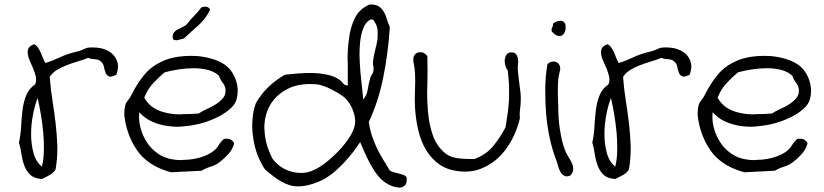

<svg xmlns="http://www.w3.org/2000/svg" viewBox="-20 -738 3714 865"><path d="M503.9 -401.4Q487.3 -392.6 476.6 -392.6Q472.7 -392.6 470.7 -394.5Q460 -398.4 455.6 -410.2Q451.2 -421.9 448.2 -437Q445.3 -452.1 434.6 -460.9Q426.8 -467.8 420.4 -469.2Q414.1 -470.7 408.2 -471.2Q402.3 -471.7 395 -472.2Q387.7 -472.7 377 -477.5Q353.5 -467.8 328.1 -460.4Q302.7 -453.1 279.3 -443.8Q255.9 -434.6 235.8 -422.4Q215.8 -410.2 204.1 -391.6Q208 -336.9 216.3 -285.2Q224.6 -233.4 230.5 -183.1Q236.3 -132.8 238.3 -81.1V-66.4Q238.3 -21.5 230.5 25.4Q220.7 41 204.1 50.3Q187.5 59.6 168.9 68.4Q133.8 66.4 115.7 48.8Q97.7 31.2 88.9 6.3Q80.1 -18.6 76.2 -45.9Q72.3 -73.2 65.4 -95.7Q73.2 -130.9 75.2 -168.9Q77.1 -207 81.5 -242.7Q85.9 -278.3 98.1 -308.6Q110.4 -338.9 138.7 -358.4Q142.6 -368.2 142.6 -378.9Q142.6 -384.8 141.6 -391.6Q137.7 -409.2 130.4 -427.2Q123 -445.3 115.2 -461.9Q107.4 -478.5 105.5 -494.1Q104.5 -498 104.5 -502Q104.5 -512.7 108.4 -520.5Q114.3 -532.2 134.8 -539.1Q145.5 -532.2 151.9 -522.5Q158.2 -512.7 163.6 -501Q168.9 -489.3 173.3 -477.1Q177.7 -464.8 184.6 -454.1Q216.8 -463.9 250.5 -480Q284.2 -496.1 331.1 -506.8Q343.8 -509.8 355.5 -515.6Q367.2 -521.5 377 -523.4Q386.7 -524.4 395.5 -524.4Q416 -524.4 435.5 -520.5Q463.9 -513.7 482.9 -498Q502 -482.4 508.8 -458Q511.7 -449.2 511.7 -439.5Q511.7 -421.9 503.9 -401.4ZM168.9 12.7Q176.8 -19.5 177.7 -59.6V-75.2Q177.7 -107.4 174.8 -140.6Q170.9 -182.6 164.1 -223.1Q157.2 -263.7 149.4 -296.9Q137.7 -266.6 128.9 -222.7Q120.1 -178.7 120.1 -133.8Q120.1 -88.9 130.9 -48.8Q141.6 -8.8 168.9 12.7Z M1035.2 -92.8Q1028.3 -65.4 1008.8 -43.9Q989.3 -22.5 969.7 -7.8Q952.1 5.9 929.7 12.7Q907.2 19.5 887.7 31.2Q850.6 33.2 817.4 34.7Q784.2 36.1 751 38.1Q709 27.3 673.3 7.3Q637.7 -12.7 610.4 -43.9Q597.7 -58.6 583 -84Q568.4 -109.4 557.6 -140.1Q546.9 -170.9 542 -204.1Q540 -215.8 540 -228.5Q540 -248 544.9 -265.6Q546.9 -274.4 556.6 -286.1Q566.4 -297.9 574.2 -314.5Q599.6 -364.3 630.4 -401.4Q661.1 -438.5 709 -460.9Q739.3 -475.6 782.2 -482.4Q810.5 -486.3 838.9 -486.3Q854.5 -486.3 870.1 -485.4Q914.1 -481.4 953.6 -466.8Q993.2 -452.1 1015.6 -425.8Q1030.3 -408.2 1039.6 -385.3Q1048.8 -362.3 1050.8 -337.9V-327.1Q1050.8 -308.6 1045.9 -291Q1039.1 -268.6 1021.5 -252Q999 -230.5 966.3 -213.4Q933.6 -196.3 896 -185.1Q858.4 -173.8 817.4 -169.9Q797.9 -167 779.3 -167Q757.8 -167 738.3 -169.9Q699.2 -174.8 665.5 -189.9Q631.8 -205.1 607.4 -232.4Q606.4 -221.7 606.4 -211.9Q606.4 -186.5 613.3 -161.1Q623 -125 642.6 -95.7Q662.1 -66.4 690.9 -46.4Q719.7 -26.4 753.9 -20.5Q774.4 -16.6 797.9 -16.6Q800.8 -16.6 803.7 -17.6Q829.1 -17.6 854 -22Q878.9 -26.4 901.4 -35.2Q923.8 -43.9 940.4 -56.6Q955.1 -67.4 964.4 -83Q973.6 -98.6 989.3 -112.3Q994.1 -113.3 999 -113.3Q1011.7 -113.3 1019.5 -109.4Q1029.3 -103.5 1035.2 -92.8ZM996.1 -334Q994.1 -352.5 983.9 -364.7Q973.6 -377 966.8 -396.5Q947.3 -415 917 -422.9Q886.7 -430.7 853.5 -430.7Q819.3 -430.7 784.7 -425.3Q750 -419.9 721.7 -412.1Q693.4 -388.7 668.9 -361.8Q644.5 -335 629.9 -297.9Q646.5 -268.6 671.9 -252.4Q697.3 -236.3 729.5 -229.5Q759.8 -222.7 793.9 -222.7Q795.9 -222.7 798.8 -223.6Q835.9 -223.6 875 -226.6Q890.6 -237.3 912.6 -247.1Q934.6 -256.8 953.6 -269Q972.7 -281.2 985.4 -296.9Q996.1 -310.5 996.1 -328.1ZM926.8 -694.3Q906.2 -652.3 873.5 -623.5Q840.8 -594.7 808.6 -564.5Q797.9 -561.5 785.2 -558.6Q780.3 -556.6 775.4 -556.6Q767.6 -556.6 759.8 -560.5Q757.8 -567.4 757.8 -574.2Q757.8 -582 761.7 -588.9Q768.6 -598.6 780.3 -605Q792 -611.3 804.7 -617.2Q817.4 -623 825.2 -632.8Q839.8 -652.3 856.4 -668.5Q873 -684.6 886.7 -704.1Q895.5 -708 904.3 -708Q907.2 -708 911.1 -707Q921.9 -705.1 926.8 -694.3Z M1811.5 59.6Q1812.5 65.4 1812.5 70.3Q1812.5 89.8 1803.7 97.7Q1793 107.4 1778.3 107.4Q1776.4 107.4 1774.4 106.4Q1756.8 105.5 1736.8 96.2Q1716.8 86.9 1704.1 75.2Q1687.5 61.5 1672.9 40.5Q1658.2 19.5 1645.5 -4.4Q1632.8 -28.3 1622.1 -52.7Q1611.3 -77.1 1602.5 -97.7Q1589.8 -78.1 1572.3 -55.2Q1554.7 -32.2 1533.7 -9.3Q1512.7 13.7 1488.8 34.2Q1464.8 54.7 1439.5 69.3Q1419.9 80.1 1388.7 90.3Q1357.4 100.6 1328.1 101.6H1322.3Q1300.8 101.6 1283.2 95.7Q1262.7 88.9 1244.1 78.1Q1225.6 67.4 1208.5 53.7Q1191.4 40 1174.8 26.4Q1155.3 -1 1141.1 -37.6Q1127 -74.2 1121.1 -114.3Q1116.2 -142.6 1116.2 -171.9Q1116.2 -182.6 1117.2 -194.3Q1119.1 -235.4 1132.8 -273.4Q1156.2 -314.5 1189.5 -346.2Q1222.7 -377.9 1263.7 -401.4Q1293 -404.3 1325.2 -407.2Q1352.5 -409.2 1378.9 -409.2H1389.6Q1420.9 -408.2 1450.7 -402.3Q1480.5 -396.5 1504.9 -381.8Q1517.6 -374 1524.4 -363.8Q1531.2 -353.5 1546.9 -352.5V-451.2Q1545.9 -461.9 1545.9 -471.7Q1545.9 -516.6 1551.8 -559.6Q1557.6 -612.3 1578.1 -655.3Q1598.6 -698.2 1645.5 -717.8H1650.4Q1671.9 -717.8 1685.5 -710Q1700.2 -700.2 1709 -685.1Q1717.8 -669.9 1723.1 -651.4Q1728.5 -632.8 1736.3 -616.2Q1728.5 -497.1 1706.5 -388.7Q1684.6 -280.3 1641.6 -188.5Q1646.5 -154.3 1656.2 -125Q1666 -95.7 1678.7 -69.3Q1691.4 -43 1706.5 -18.6Q1721.7 5.9 1736.3 30.3Q1744.1 35.2 1754.4 38.1Q1764.6 41 1775.4 43.5Q1786.1 45.9 1795.9 49.3Q1805.7 52.7 1811.5 59.6ZM1661.1 -414.1Q1663.1 -420.9 1663.1 -427.7Q1663.1 -433.6 1662.1 -439.5Q1660.2 -447.3 1660.2 -455.1Q1660.2 -460.9 1661.1 -466.8Q1664.1 -489.3 1670.4 -513.2Q1676.8 -537.1 1680.7 -560.5Q1681.6 -572.3 1681.6 -584Q1681.6 -595.7 1680.7 -606.4Q1676.8 -628.9 1661.1 -649.4Q1658.2 -650.4 1655.3 -650.4Q1646.5 -650.4 1637.7 -642.6Q1627 -631.8 1622.1 -623Q1606.4 -590.8 1602.5 -548.8Q1599.6 -520.5 1599.6 -491.2Q1599.6 -476.6 1600.6 -461.9Q1602.5 -417 1607.9 -372.6Q1613.3 -328.1 1616.2 -290Q1632.8 -307.6 1636.7 -334.5Q1640.6 -361.3 1648.4 -387.7Q1650.4 -395.5 1654.8 -400.9Q1659.2 -406.2 1661.1 -414.1ZM1580.1 -185.5V-191.4Q1580.1 -204.1 1577.1 -217.8Q1573.2 -233.4 1566.9 -248.5Q1560.5 -263.7 1551.8 -275.9Q1543 -288.1 1534.2 -296.9Q1525.4 -304.7 1509.3 -314.9Q1493.2 -325.2 1474.1 -335Q1455.1 -344.7 1436.5 -351.1Q1418 -357.4 1403.3 -358.4Q1389.6 -359.4 1377 -359.4Q1317.4 -359.4 1274.4 -336.9Q1221.7 -309.6 1195.3 -261.7Q1170.9 -216.8 1170.9 -161.1Q1170.9 -155.3 1171.9 -150.4Q1173.8 -87.9 1208 -22.5Q1222.7 -2.9 1243.7 12.2Q1264.6 27.3 1290 34.2Q1311.5 41 1335.9 41H1342.8Q1370.1 40 1397.5 26.4Q1424.8 13.7 1455.6 -11.7Q1486.3 -37.1 1513.7 -66.9Q1541 -96.7 1559.6 -127.9Q1578.1 -159.2 1580.1 -185.5Z M2326.2 -299.8V-289.1Q2326.2 -267.6 2323.2 -248Q2321.3 -233.4 2321.3 -221.7Q2321.3 -212.9 2322.3 -205.1Q2310.5 -154.3 2286.1 -108.4Q2261.7 -62.5 2226.6 -28.8Q2191.4 4.9 2145.5 22.5Q2112.3 35.2 2075.2 35.2Q2060.5 35.2 2044.9 33.2Q1994.1 27.3 1958.5 2Q1922.9 -23.4 1899.4 -62.5Q1876 -101.6 1864.3 -151.9Q1852.5 -202.1 1849.6 -256.8Q1848.6 -273.4 1848.6 -292Q1848.6 -310.5 1849.6 -331.1Q1850.6 -350.6 1850.6 -371.1Q1850.6 -390.6 1849.6 -410.2Q1848.6 -427.7 1844.7 -448.2Q1841.8 -460 1841.8 -468.8Q1841.8 -474.6 1842.8 -478.5Q1845.7 -490.2 1853 -496.1Q1860.4 -502 1870.1 -502.9H1873Q1880.9 -502.9 1888.7 -500Q1897.5 -495.1 1905.3 -485.4Q1906.2 -454.1 1906.2 -421.9Q1906.2 -389.6 1905.3 -357.4Q1904.3 -338.9 1904.3 -321.3Q1904.3 -276.4 1908.2 -234.4Q1913.1 -175.8 1930.7 -126.5Q1948.2 -77.1 1989.3 -44.9Q2001 -36.1 2016.1 -31.2Q2031.2 -26.4 2047.9 -24.4Q2064.5 -22.5 2082.5 -22Q2100.6 -21.5 2117.2 -21.5Q2169.9 -41 2201.7 -79.6Q2233.4 -118.2 2257.8 -165Q2263.7 -200.2 2267.6 -231Q2271.5 -261.7 2273.4 -292V-353.5Q2271.5 -383.8 2267.6 -419.9Q2260.7 -428.7 2256.8 -442.4Q2253.9 -452.1 2253.9 -462.9V-467.8Q2254.9 -480.5 2260.7 -490.2Q2266.6 -500 2280.3 -502H2284.2Q2295.9 -502 2301.8 -497.1Q2308.6 -491.2 2311.5 -481.4Q2314.5 -472.7 2314.5 -461.9V-459Q2313.5 -446.3 2312.5 -436.5Q2312.5 -423.8 2314.5 -405.8Q2316.4 -387.7 2318.8 -368.7Q2321.3 -349.6 2323.7 -331.1Q2326.2 -312.5 2326.2 -299.8Z M2471.7 -632.8Q2491.2 -644.5 2503.9 -644.5H2508.8Q2521.5 -641.6 2526.4 -630.9Q2528.3 -624 2528.3 -615.2V-606.4Q2525.4 -591.8 2517.6 -583Q2509.8 -575.2 2499 -575.2Q2497.1 -575.2 2496.1 -576.2Q2482.4 -577.1 2465.8 -596.7Q2464.8 -600.6 2464.8 -603.5Q2464.8 -611.3 2468.8 -616.2Q2471.7 -621.1 2471.7 -628.9ZM2549.8 52.7Q2540 56.6 2532.2 56.6Q2526.4 56.6 2522.5 53.7Q2511.7 48.8 2504.9 36.6Q2498 24.4 2494.1 9.3Q2490.2 -5.9 2485.4 -18.6Q2468.8 -60.5 2457 -114.3Q2445.3 -168 2440.4 -225.6Q2436.5 -273.4 2436.5 -322.3V-341.8Q2437.5 -399.4 2446.3 -449.2Q2459 -460.9 2473.6 -460.9H2477.5Q2494.1 -459 2501 -443.4Q2503.9 -437.5 2503.9 -430.7Q2503.9 -423.8 2502 -416Q2497.1 -399.4 2495.1 -380.9Q2493.2 -359.4 2493.2 -333V-315.4Q2494.1 -278.3 2495.1 -253.9Q2495.1 -233.4 2496.6 -208.5Q2498 -183.6 2502 -158.2Q2505.9 -132.8 2511.2 -108.4Q2516.6 -84 2524.4 -64.5Q2530.3 -47.9 2540 -32.7Q2549.8 -17.6 2556.2 -3.9Q2562.5 9.8 2562.5 23.4Q2562.5 38.1 2549.8 52.7Z M3086.9 -401.4Q3070.3 -392.6 3059.6 -392.6Q3055.7 -392.6 3053.7 -394.5Q3043 -398.4 3038.6 -410.2Q3034.2 -421.9 3031.2 -437Q3028.3 -452.1 3017.6 -460.9Q3009.8 -467.8 3003.4 -469.2Q2997.1 -470.7 2991.2 -471.2Q2985.4 -471.7 2978 -472.2Q2970.7 -472.7 2960 -477.5Q2936.5 -467.8 2911.1 -460.4Q2885.7 -453.1 2862.3 -443.8Q2838.9 -434.6 2818.8 -422.4Q2798.8 -410.2 2787.1 -391.6Q2791 -336.9 2799.3 -285.2Q2807.6 -233.4 2813.5 -183.1Q2819.3 -132.8 2821.3 -81.1V-66.4Q2821.3 -21.5 2813.5 25.4Q2803.7 41 2787.1 50.3Q2770.5 59.6 2752 68.4Q2716.8 66.4 2698.7 48.8Q2680.7 31.2 2671.9 6.3Q2663.1 -18.6 2659.2 -45.9Q2655.3 -73.2 2648.4 -95.7Q2656.2 -130.9 2658.2 -168.9Q2660.2 -207 2664.6 -242.7Q2668.9 -278.3 2681.2 -308.6Q2693.4 -338.9 2721.7 -358.4Q2725.6 -368.2 2725.6 -378.9Q2725.6 -384.8 2724.6 -391.6Q2720.7 -409.2 2713.4 -427.2Q2706.1 -445.3 2698.2 -461.9Q2690.4 -478.5 2688.5 -494.1Q2687.5 -498 2687.5 -502Q2687.5 -512.7 2691.4 -520.5Q2697.3 -532.2 2717.8 -539.1Q2728.5 -532.2 2734.9 -522.5Q2741.2 -512.7 2746.6 -501Q2752 -489.3 2756.3 -477.1Q2760.7 -464.8 2767.6 -454.1Q2799.8 -463.9 2833.5 -480Q2867.2 -496.1 2914.1 -506.8Q2926.8 -509.8 2938.5 -515.6Q2950.2 -521.5 2960 -523.4Q2969.7 -524.4 2978.5 -524.4Q2999 -524.4 3018.6 -520.5Q3046.9 -513.7 3065.9 -498Q3085 -482.4 3091.8 -458Q3094.7 -449.2 3094.7 -439.5Q3094.7 -421.9 3086.9 -401.4ZM2752 12.7Q2759.8 -19.5 2760.7 -59.6V-75.2Q2760.7 -107.4 2757.8 -140.6Q2753.9 -182.6 2747.1 -223.1Q2740.2 -263.7 2732.4 -296.9Q2720.7 -266.6 2711.9 -222.7Q2703.1 -178.7 2703.1 -133.8Q2703.1 -88.9 2713.9 -48.8Q2724.6 -8.8 2752 12.7Z M3618.2 -92.8Q3611.3 -65.4 3591.8 -43.9Q3572.3 -22.5 3552.7 -7.8Q3535.2 5.9 3512.7 12.7Q3490.2 19.5 3470.7 31.2Q3433.6 33.2 3400.4 34.7Q3367.2 36.1 3334 38.1Q3292 27.3 3256.3 7.3Q3220.7 -12.7 3193.4 -43.9Q3180.7 -58.6 3166 -84Q3151.4 -109.4 3140.6 -140.1Q3129.9 -170.9 3125 -204.1Q3123 -215.8 3123 -228.5Q3123 -248 3127.9 -265.6Q3129.9 -274.4 3139.6 -286.1Q3149.4 -297.9 3157.2 -314.5Q3182.6 -364.3 3213.4 -401.4Q3244.1 -438.5 3292 -460.9Q3322.3 -475.6 3365.2 -482.4Q3393.6 -486.3 3421.9 -486.3Q3437.5 -486.3 3453.1 -485.4Q3497.1 -481.4 3536.6 -466.8Q3576.2 -452.1 3598.6 -425.8Q3613.3 -408.2 3622.6 -385.3Q3631.8 -362.3 3633.8 -337.9V-327.1Q3633.8 -308.6 3628.9 -291Q3622.1 -268.6 3604.5 -252Q3582 -230.5 3549.3 -213.4Q3516.6 -196.3 3479 -185.1Q3441.4 -173.8 3400.4 -169.9Q3380.9 -167 3362.3 -167Q3340.8 -167 3321.3 -169.9Q3282.2 -174.8 3248.5 -189.9Q3214.8 -205.1 3190.4 -232.4Q3189.5 -221.7 3189.5 -211.9Q3189.5 -186.5 3196.3 -161.1Q3206.1 -125 3225.6 -95.7Q3245.1 -66.4 3273.9 -46.4Q3302.7 -26.4 3336.9 -20.5Q3357.4 -16.6 3380.9 -16.6Q3383.8 -16.6 3386.7 -17.6Q3412.1 -17.6 3437 -22Q3461.9 -26.4 3484.4 -35.2Q3506.8 -43.9 3523.4 -56.6Q3538.1 -67.4 3547.4 -83Q3556.6 -98.6 3572.3 -112.3Q3577.1 -113.3 3582 -113.3Q3594.7 -113.3 3602.5 -109.4Q3612.3 -103.5 3618.2 -92.8ZM3579.1 -334Q3577.1 -352.5 3566.9 -364.7Q3556.6 -377 3549.8 -396.5Q3530.3 -415 3500 -422.9Q3469.7 -430.7 3436.5 -430.7Q3402.3 -430.7 3367.7 -425.3Q3333 -419.9 3304.7 -412.1Q3276.4 -388.7 3252 -361.8Q3227.5 -335 3212.9 -297.9Q3229.5 -268.6 3254.9 -252.4Q3280.3 -236.3 3312.5 -229.5Q3342.8 -222.7 3377 -222.7Q3378.9 -222.7 3381.8 -223.6Q3418.9 -223.6 3458 -226.6Q3473.6 -237.3 3495.6 -247.1Q3517.6 -256.8 3536.6 -269Q3555.7 -281.2 3568.4 -296.9Q3579.1 -310.5 3579.1 -328.1Z"/></svg>

Font: Crafty Girls
Style: Regular
Weight: 400
Designer: Crystal Kluge
Foundry: Font Diner, Inc DBA Tart Workshop
Version: Version 1.000